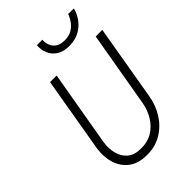

<svg xmlns="http://www.w3.org/2000/svg" viewBox="-264 -1017 1133 1133"><g transform="rotate(-45 302.5 -450.0)"><path d="M268 -909H314Q312 -886 320 -864Q328 -842 348 -827.5Q368 -813 403 -813Q439 -812 464 -826.5Q489 -841 505 -863.5Q521 -886 529 -909L576 -908Q567 -872 544 -840.5Q521 -809 485 -789.5Q449 -770 401 -770Q353 -770 322.5 -789.5Q292 -809 278.5 -840.5Q265 -872 268 -909ZM169 -700H224L142 -226Q135 -177 146 -135.5Q157 -94 187.5 -68.5Q218 -43 272 -43Q326 -42 366.5 -66.5Q407 -91 433 -133Q459 -175 468 -226L550 -700H605L524 -226Q513 -161 479 -107.5Q445 -54 391.5 -22Q338 10 268 9Q199 9 156 -23.5Q113 -56 96 -109.5Q79 -163 88 -226Z"/></g></svg>

Font: Jost* Light
Style: Italic
Weight: 300
Italic angle: -10°
Version: Version 3.7